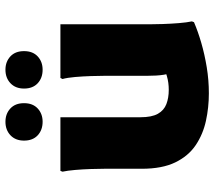

<svg xmlns="http://www.w3.org/2000/svg" viewBox="-62 -732 806 723"><g transform="rotate(-90 341.5 -371.0)"><path d="M351 12Q298 12 247.5 1Q197 -10 156 -37.5Q115 -65 91 -114.5Q67 -164 67 -241V-382Q67 -402 66 -432.5Q65 -463 62.5 -492Q60 -521 56 -539L59 -547H261V-246Q261 -203 274 -180Q287 -157 310.5 -148Q334 -139 364 -139Q392 -139 415.5 -146Q439 -153 458 -159L431 -117Q425 -133 421 -158Q417 -183 417 -222V-382Q417 -402 416 -432.5Q415 -463 412.5 -492Q410 -521 405 -539L409 -547H611V-213Q611 -193 612 -162Q613 -131 615.5 -100.5Q618 -70 622 -52L619 -44Q584 -29 541 -16.5Q498 -4 449.5 4Q401 12 351 12ZM440 -614Q409 -614 389 -632.5Q369 -651 369 -684Q369 -716 389 -735Q409 -754 440 -754Q470 -754 490 -735.5Q510 -717 510 -684Q510 -651 490 -632.5Q470 -614 440 -614ZM244 -614Q213 -614 193 -632.5Q173 -651 173 -684Q173 -716 193 -735Q213 -754 244 -754Q274 -754 294 -735.5Q314 -717 314 -684Q314 -651 294 -632.5Q274 -614 244 -614Z"/></g></svg>

Font: Kufam ExtraBold
Style: Regular
Weight: 800
Designer: Wael Morcos, Artur Schmal
Foundry: Original Type
Version: Version 1.300; ttfautohint (v1.8.3)